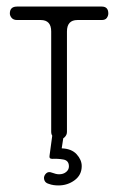

<svg xmlns="http://www.w3.org/2000/svg" viewBox="-20 -415 360 585"><path d="M159 10Q149 10 142.5 3Q136 -4 136 -13V-319Q136 -354 104 -354H32Q21 -354 15.5 -360.5Q10 -367 10 -374Q10 -395 32 -395H290Q310 -395 310 -374Q310 -367 305.5 -360.5Q301 -354 290 -354H216Q184 -354 184 -319V-13Q184 -4 177 3Q170 10 159 10ZM176 -15 168 37Q198 38 213.5 55Q229 72 229 91Q229 118 207.5 134Q186 150 158 150Q151 150 143.5 149Q136 148 128 145Q114 141 114 126Q115 118 121.5 112.5Q128 107 138 111Q151 116 160 116Q173 116 181.5 109Q190 102 190 92Q190 74 173 71Q156 68 139 69Q129 69 131 59L141 -15Z"/></svg>

Font: Dongle Light
Style: Regular
Weight: 300
Designer: Yanghee Ryu
Foundry: Yanghee Ryu
Version: Version 2.000